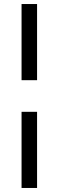

<svg xmlns="http://www.w3.org/2000/svg" viewBox="-20 -790 291 953"><path d="M87 -770H164V-392H87ZM87 -235H164V143H87Z"/></svg>

Font: KoHo SemiBold
Style: Regular
Weight: 600
Designer: Cadson Demak & Katatrad Team
Foundry: Cadson Demak Co.,Ltd.
Version: Version 1.000; ttfautohint (v1.6)